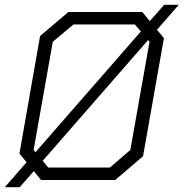

<svg xmlns="http://www.w3.org/2000/svg" viewBox="-30 -750 765 800"><path d="M624 -626 653 -591 566 -99 450 0H141L111 -37L52 30H-10L81 -74L51 -110L137 -600L255 -700H563L594 -662L654 -730H715ZM118 -116 557 -619 532 -648H276L190 -576L110 -125ZM587 -583 148 -80 171 -52H428L513 -125L593 -576Z"/></svg>

Font: Chakra Petch Light
Style: Italic
Weight: 300
Italic angle: -10°
Designer: Katatrad Aksorn Co.,Ltd.
Foundry: Cadson Demak Co.,Ltd.
Version: Version 1.000; ttfautohint (v1.6)